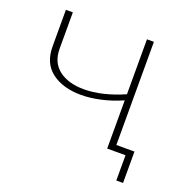

<svg xmlns="http://www.w3.org/2000/svg" viewBox="-117 -628 834 857"><g transform="rotate(20 300.0 -199.5)"><path d="M246 -185Q160 -185 106.5 -225Q53 -265 53 -345V-519H86V-346Q86 -281 130.5 -247Q175 -213 249 -213Q335 -213 438 -258V-519H471V0H438V-229Q388 -207 338.5 -196Q289 -185 246 -185ZM525 120V0H438V-29H557V120Z"/></g></svg>

Font: Montserrat ExtraLight
Style: Regular
Weight: 200
Designer: Julieta Ulanovsky
Foundry: Julieta Ulanovsky
Version: Version 9.000; ttfautohint (v1.8.4.7-5d5b)